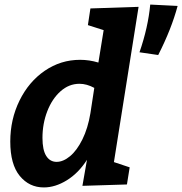

<svg xmlns="http://www.w3.org/2000/svg" viewBox="-20 -809 798 841"><path d="M587 -779 479 -99 548 -76 536 -1 341 5 361 -109Q324 -51 273 -19.5Q222 12 172 12Q108 12 66.5 -38.5Q25 -89 25 -189Q25 -286 65.5 -368.5Q106 -451 176 -499Q246 -547 331 -547Q371 -547 411 -535L434 -677L365 -699L376 -772ZM376 -313 393 -424Q360 -442 328 -442Q282 -442 245 -409Q208 -376 187 -321.5Q166 -267 166 -205Q166 -152 182.5 -126Q199 -100 228 -100Q257 -100 287 -125Q317 -150 341 -198.5Q365 -247 376 -313ZM591 -580Q629 -690 638 -789L758 -783Q731 -682 673 -568Z"/></svg>

Font: Bitter Pro
Style: Bold Italic
Weight: 700
Italic angle: -9°
Designer: Sol Matas, and Bitter project Authors
Foundry: Sol Matas
Version: Version 1.010